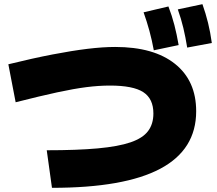

<svg xmlns="http://www.w3.org/2000/svg" viewBox="-20 -875 1040 920"><path d="M717 -634Q708 -683 696 -727Q684 -771 668 -816L787 -844Q804 -800 815.5 -755.5Q827 -711 836 -659ZM877 -647Q869 -697 858.5 -741Q848 -785 832 -830L950 -855Q966 -810 977 -765Q988 -720 995 -669ZM204 -155Q350 -155 448.5 -164Q547 -173 605.5 -193Q664 -213 689.5 -247Q715 -281 715 -331Q715 -402 666.5 -433.5Q618 -465 507 -465Q454 -465 394.5 -457.5Q335 -450 254 -432.5Q173 -415 55 -385L20 -567Q138 -596 231.5 -614Q325 -632 399 -641Q473 -650 532 -650Q717 -650 818.5 -569Q920 -488 920 -342Q920 -158 748 -66.5Q576 25 229 25Z"/></svg>

Font: M PLUS 2 Black
Style: Regular
Weight: 900
Designer: Coji Morishita
Foundry: UNDERFOREST DESIGN
Version: Version 1.001